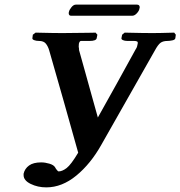

<svg xmlns="http://www.w3.org/2000/svg" viewBox="-20 -788 780 830"><path d="M552 -720H287Q277 -720 277 -732Q277 -735 278 -737Q280 -746 289 -757Q298 -768 308 -768H572Q584 -768 584 -756Q584 -754 583 -752Q582 -742 572 -731Q562 -720 552 -720ZM233 -47Q249 -47 268 -61.5Q287 -76 318 -128Q287 -238 256 -348.5Q225 -459 193 -569Q188 -587 178.5 -599Q169 -611 149 -611Q136 -611 127.5 -614.5Q119 -618 120 -623L122 -638L134 -647Q134 -647 154.5 -646.5Q175 -646 202 -645.5Q229 -645 249 -645Q268 -645 292.5 -645.5Q317 -646 340 -646Q363 -646 378 -646.5Q393 -647 393 -647L401 -638L398 -623Q396 -611 367 -611H330Q324 -611 321 -599Q319 -586 322 -574H321Q337 -517 349.5 -472Q362 -427 374.5 -382Q387 -337 403 -280Q444 -353 485 -427Q526 -501 566 -574Q571 -581 572.5 -587Q574 -593 575 -598Q577 -606 573 -608.5Q569 -611 560 -611H531Q519 -611 511.5 -614.5Q504 -618 505 -623L508 -638L519 -647Q519 -647 540 -646.5Q561 -646 589.5 -645.5Q618 -645 639 -645Q655 -645 677 -645.5Q699 -646 716 -646.5Q733 -647 733 -647L740 -638L738 -623Q737 -616 725 -613.5Q713 -611 704 -611Q685 -611 674 -603Q663 -595 649 -569L418 -162Q372 -80 310 -29Q248 22 180 22Q143 22 112.5 7Q82 -8 82 -31V-37Q87 -59 105.5 -72.5Q124 -86 158 -86Q175 -86 193.5 -80.5Q212 -75 218 -65Q221 -59 226 -53Q231 -47 233 -47Z"/></svg>

Font: Libertinus Serif Semibold Italic
Style: Regular
Weight: 600
Italic angle: -11.5°
Designer: Philipp H. Poll, Khaled Hosny
Foundry: Caleb Maclennan
Version: Version 7.051;RELEASE